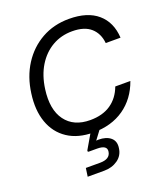

<svg xmlns="http://www.w3.org/2000/svg" viewBox="-171 -829 1047 1207"><g transform="rotate(-20 352.5 -225.5)"><path d="M335 12Q232 12 163 -34Q94 -80 65 -162Q36 -244 51 -352Q65 -459 117 -540Q169 -621 250 -666.5Q331 -712 433 -712Q556 -712 624 -653.5Q692 -595 698 -490H599Q593 -555 550 -593.5Q507 -632 425 -632Q351 -632 291.5 -597.5Q232 -563 193 -499.5Q154 -436 142 -348Q124 -216 178.5 -142Q233 -68 343 -68Q426 -68 481 -105.5Q536 -143 562 -213H663Q625 -106 540.5 -47Q456 12 335 12ZM205 261 213 205H308Q375 205 382 158Q389 115 321 115H266Q258 115 259 108Q259 105 261 102L324 -6H387L333 66Q341 65 348 65Q400 65 429 89.5Q458 114 451 159Q445 207 406.5 234Q368 261 316 261Z"/></g></svg>

Font: Host Grotesk
Style: Italic
Weight: 400
Italic angle: -8°
Designer: Doğukan Karapınar based on Poppins by Indian Type Foundry, Jonny Pinhorn
Foundry: Element Type
Version: Version 1.001; ttfautohint (v1.8.4.7-5d5b)